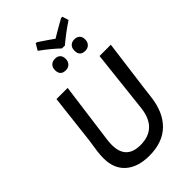

<svg xmlns="http://www.w3.org/2000/svg" viewBox="-287 -1073 1179 1179"><g transform="rotate(-45 303.0 -483.0)"><path d="M501 -974 514 -933Q450 -891 387 -838H362Q309 -888 246 -933L270 -974H280Q349 -928 376 -908Q392 -918 411 -929Q430 -940 453.5 -953.5Q477 -967 490 -974ZM287 -824Q309 -824 321 -811.5Q333 -799 333 -777Q333 -754 319.5 -740Q306 -726 284 -726Q237 -726 237 -774Q237 -797 250.5 -810.5Q264 -824 287 -824ZM455 -824Q477 -824 489.5 -811.5Q502 -799 502 -777Q502 -754 488.5 -740Q475 -726 453 -726Q406 -726 406 -774Q406 -797 419 -810.5Q432 -824 455 -824ZM590 -642 547 -315 538 -241Q524 -121 457.5 -56.5Q391 8 276 8Q177 8 121 -41Q65 -90 65 -180Q65 -204 68 -233L81 -321L118 -642H215L162 -246Q159 -222 159 -203Q159 -77 283 -77Q429 -77 447 -236L492 -642Z"/></g></svg>

Font: Alegreya Sans Medium
Style: Italic
Weight: 500
Italic angle: -7°
Designer: Juan Pablo del Peral
Foundry: Huerta Tipografica
Version: Version 2.007